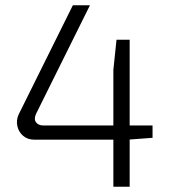

<svg xmlns="http://www.w3.org/2000/svg" viewBox="-20 -710 648 730"><path d="M322 -690 117 -277Q108 -257 117 -245Q126 -233 144 -233H560V-186L466 -179H110Q85 -179 68 -193.5Q51 -208 46 -230.5Q41 -253 51 -275L257 -690ZM473 -559V0H411V-444L423 -559Z"/></svg>

Font: Exo 2 Light
Style: Regular
Weight: 300
Designer: Natanael Gama
Foundry: Natanael Gama
Version: Version 2.010